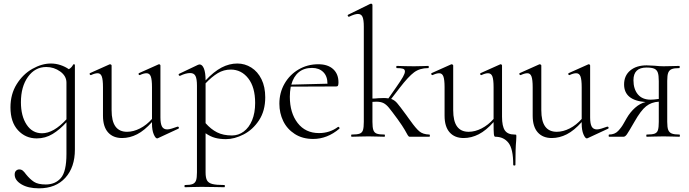

<svg xmlns="http://www.w3.org/2000/svg" viewBox="-20 -745 3754 1046"><path d="M388 -392V70Q388 166 336 223.5Q284 281 192 281Q133 281 96.5 259Q60 237 60 206Q60 192 67.5 185Q75 178 85 178Q96 178 104 184.5Q112 191 122 205Q143 231 165 245.5Q187 260 229 260Q281 260 311.5 225Q342 190 342 94V-79Q306 -39 266.5 -15Q227 9 180 9Q119 9 78 -35.5Q37 -80 37 -160Q37 -232 71 -286.5Q105 -341 156.5 -370Q208 -399 257 -399Q284 -399 309.5 -390.5Q335 -382 355 -368Q371 -377 379 -394Q380 -395 384 -394.5Q388 -394 388 -392ZM342 -95V-295Q342 -331 308 -355.5Q274 -380 232 -380Q171 -380 132.5 -326.5Q94 -273 94 -188Q94 -113 125 -66Q156 -19 209 -19Q272 -19 342 -95Z M949 -55Q953 -55 954.5 -50.5Q956 -46 952 -44L840 8L836 9Q827 9 817.5 -13.5Q808 -36 808 -71V-80Q767 -34 727 -13.5Q687 7 645 7Q596 7 568.5 -24Q541 -55 541 -115V-270Q541 -311 534.5 -328.5Q528 -346 512 -346Q497 -346 476 -336H474Q470 -336 468.5 -341Q467 -346 471 -347L576 -394L580 -395Q582 -395 585 -393Q588 -391 588 -388V-145Q588 -85 609 -56Q630 -27 672 -27Q707 -27 743 -45.5Q779 -64 808 -97V-270Q808 -311 801.5 -328.5Q795 -346 778 -346Q763 -346 742 -336H740Q736 -336 735 -341Q734 -346 738 -347L843 -394L846 -395Q849 -395 851.5 -393Q854 -391 854 -388V-105Q854 -71 862.5 -55.5Q871 -40 891 -40Q901 -40 915.5 -44.5Q930 -49 947 -55Z M1425 -215Q1425 -141 1391 -89.5Q1357 -38 1307 -12.5Q1257 13 1211 13Q1178 13 1152 6Q1126 -1 1100 -19V194Q1100 224 1108 238Q1116 252 1137 257.5Q1158 263 1203 263Q1205 263 1205 269Q1205 275 1203 275Q1169 275 1150 274L1078 273L1024 274Q1011 275 988 275Q985 275 985 269Q985 263 988 263Q1016 263 1029.5 257.5Q1043 252 1048 238Q1053 224 1053 194V-278Q1053 -315 1045 -331Q1037 -347 1016 -347Q992 -347 961 -332H959Q955 -332 953.5 -336.5Q952 -341 956 -343L1059 -392L1067 -394Q1082 -394 1091 -371.5Q1100 -349 1100 -307Q1145 -355 1187 -377Q1229 -399 1273 -399Q1314 -399 1349 -377Q1384 -355 1404.5 -313.5Q1425 -272 1425 -215ZM1370 -184Q1370 -270 1332.5 -318Q1295 -366 1237 -366Q1199 -366 1166.5 -346.5Q1134 -327 1100 -291V-74Q1129 -41 1162.5 -24Q1196 -7 1244 -7Q1279 -7 1308 -28.5Q1337 -50 1353.5 -90Q1370 -130 1370 -184Z M1823 -54Q1826 -54 1828.5 -50.5Q1831 -47 1829 -44Q1763 12 1686 12Q1628 12 1586 -15Q1544 -42 1523 -85.5Q1502 -129 1502 -180Q1502 -240 1530 -289Q1558 -338 1606.5 -366.5Q1655 -395 1714 -395Q1766 -395 1795 -368.5Q1824 -342 1824 -296Q1824 -284 1821.5 -279Q1819 -274 1812 -274L1564 -273Q1559 -245 1559 -218Q1559 -130 1601.5 -75Q1644 -20 1718 -20Q1777 -20 1822 -54ZM1567 -284 1764 -289Q1764 -330 1741 -352.5Q1718 -375 1680 -375Q1636 -375 1607.5 -351.5Q1579 -328 1567 -284Z M2319 0H2212Q2206 0 2201 -9Q2196 -18 2185 -37.5Q2174 -57 2146 -96Q2113 -141 2098.5 -158.5Q2084 -176 2069 -183.5Q2054 -191 2030 -191L2009 -190V-81Q2009 -51 2014 -36.5Q2019 -22 2032.5 -17Q2046 -12 2075 -12Q2077 -12 2077 -6Q2077 0 2075 0Q2050 0 2036 -1L1987 -2L1935 -1Q1921 0 1896 0Q1893 0 1893 -6Q1893 -12 1896 -12Q1926 -12 1939.5 -17Q1953 -22 1957.5 -36.5Q1962 -51 1962 -81V-600Q1962 -637 1955 -653Q1948 -669 1930 -669Q1913 -669 1882 -654H1880Q1876 -654 1874.5 -659Q1873 -664 1877 -665L1997 -724L2002 -725Q2004 -725 2006.5 -723Q2009 -721 2009 -718V-208Q2023 -208 2041 -210L2072 -211Q2082 -211 2096 -209L2138 -269Q2164 -306 2175 -325.5Q2186 -345 2186 -356Q2186 -367 2175.5 -370.5Q2165 -374 2141 -374Q2139 -374 2139 -380Q2139 -386 2141 -386Q2164 -386 2175 -385Q2184 -385 2198 -384.5Q2212 -384 2236 -384L2286 -385Q2296 -386 2313 -386Q2316 -386 2316 -380Q2316 -374 2313 -374Q2267 -374 2236 -351Q2205 -328 2158 -267L2111 -206Q2129 -200 2143 -184Q2157 -168 2195 -116Q2201 -108 2206 -100.5Q2211 -93 2216 -87Q2245 -46 2264.5 -29.5Q2284 -13 2319 -12Q2322 -12 2322 -6Q2322 0 2319 0Z M2793 0Q2793 13 2792 22Q2788 62 2788 152Q2788 157 2782 157Q2776 157 2776 152Q2776 66 2750 33Q2724 0 2678 0Q2672 0 2670.5 -15Q2669 -30 2669 -75V-80Q2628 -34 2588 -13.5Q2548 7 2506 7Q2457 7 2429.5 -24Q2402 -55 2402 -115V-270Q2402 -311 2395.5 -328.5Q2389 -346 2373 -346Q2358 -346 2337 -336H2335Q2331 -336 2329.5 -341Q2328 -346 2332 -347L2437 -394L2441 -395Q2443 -395 2446 -393Q2449 -391 2449 -388V-145Q2449 -85 2470 -56Q2491 -27 2533 -27Q2568 -27 2604 -45.5Q2640 -64 2669 -97V-270Q2669 -311 2662.5 -328.5Q2656 -346 2639 -346Q2624 -346 2603 -336H2601Q2597 -336 2596 -341Q2595 -346 2599 -347L2704 -394L2707 -395Q2710 -395 2712.5 -393Q2715 -391 2715 -388V-109Q2715 -57 2730.5 -34.5Q2746 -12 2783 -12Q2791 -12 2792 -10.5Q2793 -9 2793 0Z M3290 -55Q3294 -55 3295.5 -50.5Q3297 -46 3293 -44L3181 8L3177 9Q3168 9 3158.5 -13.5Q3149 -36 3149 -71V-80Q3108 -34 3068 -13.5Q3028 7 2986 7Q2937 7 2909.5 -24Q2882 -55 2882 -115V-270Q2882 -311 2875.5 -328.5Q2869 -346 2853 -346Q2838 -346 2817 -336H2815Q2811 -336 2809.5 -341Q2808 -346 2812 -347L2917 -394L2921 -395Q2923 -395 2926 -393Q2929 -391 2929 -388V-145Q2929 -85 2950 -56Q2971 -27 3013 -27Q3048 -27 3084 -45.5Q3120 -64 3149 -97V-270Q3149 -311 3142.5 -328.5Q3136 -346 3119 -346Q3104 -346 3083 -336H3081Q3077 -336 3076 -341Q3075 -346 3079 -347L3184 -394L3187 -395Q3190 -395 3192.5 -393Q3195 -391 3195 -388V-105Q3195 -71 3203.5 -55.5Q3212 -40 3232 -40Q3242 -40 3256.5 -44.5Q3271 -49 3288 -55Z M3682 0Q3659 0 3646 -1L3595 -2L3542 -1Q3528 0 3503 0Q3501 0 3501 -6Q3501 -12 3503 -12Q3533 -12 3546.5 -17Q3560 -22 3564.5 -36.5Q3569 -51 3569 -81V-191Q3529 -189 3500 -166Q3471 -143 3436 -81Q3405 -27 3395.5 -13.5Q3386 0 3377 0H3298Q3296 0 3296 -6Q3296 -12 3298 -12Q3329 -12 3347.5 -31.5Q3366 -51 3378 -73Q3390 -95 3394 -101Q3413 -134 3440 -158Q3467 -182 3497 -189Q3380 -198 3380 -285Q3380 -333 3413.5 -361Q3447 -389 3503 -389Q3514 -389 3546 -387Q3573 -384 3595 -384L3645 -385Q3658 -386 3681 -386Q3683 -386 3683 -380Q3683 -374 3681 -374Q3653 -374 3639.5 -368.5Q3626 -363 3620.5 -349Q3615 -335 3615 -305V-81Q3615 -51 3620.5 -37Q3626 -23 3640 -17.5Q3654 -12 3682 -12Q3684 -12 3684 -6Q3684 0 3682 0ZM3525 -202Q3541 -202 3569 -206V-303Q3569 -335 3563.5 -350Q3558 -365 3544 -371Q3530 -377 3502 -377Q3431 -377 3431 -308Q3431 -260 3455 -231Q3479 -202 3525 -202Z"/></svg>

Font: Cormorant Infant Light
Style: Regular
Weight: 300
Designer: Christian Thalmann (Catharsis Fonts)
Version: Version 3.000